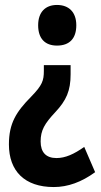

<svg xmlns="http://www.w3.org/2000/svg" viewBox="-20 -574 409 775"><path d="M288 -472C288 -525 258 -554 210 -554C163 -554 134 -525 134 -472C134 -418 162 -390 210 -390C261 -390 288 -419 288 -472ZM265 -274V-311H157V-288C157 -249 151 -230 105 -183C46 -123 16 -77 16 9C16 116 79 181 197 181C254 181 309 161 364 121L320 19C279 48 244 64 208 64C166 64 144 41 144 -3C144 -48 160 -75 203 -121C248 -169 265 -208 265 -274Z"/></svg>

Font: Noto Sans Ethiopic ExtraCondensed
Style: Bold
Weight: 700
Width: 2
Designer: Monotype Design Team
Foundry: Monotype Imaging Inc.
Version: Version 2.102